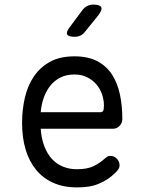

<svg xmlns="http://www.w3.org/2000/svg" viewBox="-20 -805 640 835"><path d="M460 -127Q477 -127 488.5 -114.5Q500 -102 500 -86Q500 -78 496 -71Q492 -64 482 -54Q465 -37 447 -25.5Q429 -14 408.5 -5.5Q388 3 365 6.5Q342 10 314 10Q256 10 211.5 -10Q167 -30 137 -66.5Q107 -103 91.5 -154.5Q76 -206 76 -270Q76 -327 88 -379.5Q100 -432 127 -472Q154 -512 197 -536Q240 -560 304 -560Q363 -560 403 -539Q443 -518 467 -481Q491 -444 501.5 -394.5Q512 -345 512 -287Q512 -271 500.5 -258Q489 -245 470 -245H157Q160 -202 173 -168.5Q186 -135 206 -113.5Q226 -92 253.5 -80.5Q281 -69 315 -69Q360 -69 388 -83Q416 -97 435 -115Q442 -121 447 -124Q452 -127 460 -127ZM157 -317H419Q424 -317 428 -322Q432 -327 432 -347Q432 -370 424 -394Q416 -418 400 -437Q384 -456 360 -468.5Q336 -481 304 -481Q269 -481 243 -468Q217 -455 199 -432.5Q181 -410 170.5 -380.5Q160 -351 157 -317ZM305 -645Q277 -645 272 -655.5Q267 -666 284 -688L339 -762Q348 -773 359.5 -779Q371 -785 386 -785Q414 -785 420 -774Q426 -763 408 -739L349 -666Q341 -656 330 -650.5Q319 -645 305 -645Z"/></svg>

Font: Maple Mono Normal NL Light
Style: Regular
Weight: 300
Monospace: yes
Designer: subframe7536
Version: Version 7.000